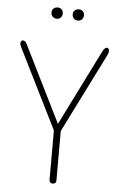

<svg xmlns="http://www.w3.org/2000/svg" viewBox="-61 -960 630 1002"><g transform="rotate(5 254.5 -459.0)"><path d="M254 0Q247 0 241.5 -4.5Q236 -9 236 -18V-273Q236 -277 235 -279L28 -695Q25 -701 23.5 -706Q22 -711 22 -715Q22 -720 24 -723.5Q26 -727 28.5 -729Q31 -731 35 -731Q40 -731 45.5 -727Q51 -723 55 -714L254 -313L454 -714Q459 -723 464.5 -727Q470 -731 474 -731Q478 -731 480.5 -729Q483 -727 484.5 -723.5Q486 -720 486 -715Q486 -711 485 -706Q484 -701 481 -695L273 -279Q272 -277 272 -273V-18Q272 -9 266.5 -4.5Q261 0 254 0ZM311 -859Q298 -859 289.5 -867.5Q281 -876 281 -889Q281 -902 289.5 -910Q298 -918 311 -918Q324 -918 332 -910Q340 -902 340 -889Q340 -876 332 -867.5Q324 -859 311 -859ZM200 -859Q187 -859 178.5 -867.5Q170 -876 170 -889Q170 -902 178.5 -910Q187 -918 200 -918Q213 -918 221 -910Q229 -902 229 -889Q229 -876 221 -867.5Q213 -859 200 -859Z"/></g></svg>

Font: Dosis ExtraLight ExtraLight
Style: Regular
Weight: 250
Version: Version 3.001; ttfautohint (v1.8.2)